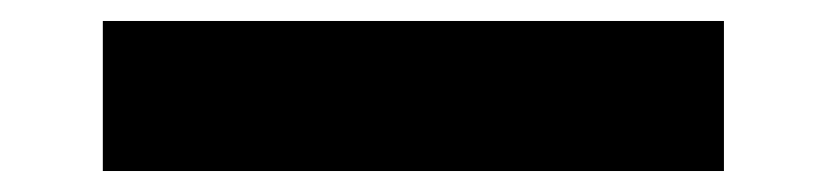

<svg xmlns="http://www.w3.org/2000/svg" viewBox="-20 20 788 183"><path d="M78 183V40H670V183Z"/></svg>

Font: DM Sans 18pt Black
Style: Regular
Weight: 900
Designer: Colophon Foundry, Jonny Pinhorn
Foundry: Colophon Foundry
Version: Version 4.004;gftools[0.9.30]